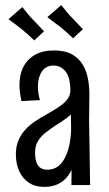

<svg xmlns="http://www.w3.org/2000/svg" viewBox="-20 -723 427 750"><path d="M259 0 260 -107 255 -371Q254 -422 235.5 -444.5Q217 -467 189 -467Q159 -467 143.5 -443.5Q128 -420 128 -385Q128 -373 130 -359.5Q132 -346 136 -332L64 -328Q60 -345 58 -360.5Q56 -376 56 -391Q56 -432 71.5 -462Q87 -492 117 -509Q147 -526 191 -526Q234 -526 261.5 -510.5Q289 -495 304 -469Q319 -443 324.5 -410.5Q330 -378 329 -345L328 -255L332 0ZM152 7Q117 7 92.5 -9.5Q68 -26 55 -54.5Q42 -83 42 -120Q42 -151 52 -174.5Q62 -198 78.5 -216Q95 -234 115.5 -248Q136 -262 158 -274Q177 -285 194.5 -295.5Q212 -306 225.5 -317Q239 -328 247 -341Q255 -354 255 -371L294 -358Q293 -325 278.5 -302.5Q264 -280 242.5 -263.5Q221 -247 197 -233Q176 -219 157.5 -204.5Q139 -190 128 -171.5Q117 -153 117 -127Q117 -107 121.5 -91.5Q126 -76 137 -68Q148 -60 165 -60Q194 -60 214.5 -80Q235 -100 246.5 -139Q258 -178 258 -230L292 -290Q292 -218 286 -162.5Q280 -107 264 -69Q248 -31 220.5 -12Q193 7 152 7ZM265 -573Q266 -573 258 -580.5Q250 -588 238.5 -598.5Q227 -609 217 -617Q206 -625 194 -634Q182 -643 173.5 -649.5Q165 -656 165 -656L219 -703Q219 -704 225.5 -695.5Q232 -687 242 -675Q252 -663 262 -653Q273 -642 282.5 -631.5Q292 -621 298 -615Q304 -609 304 -609ZM114 -565Q114 -565 106 -572.5Q98 -580 86.5 -590.5Q75 -601 65 -609Q55 -617 43 -626Q31 -635 22 -641.5Q13 -648 13 -648L67 -695Q67 -696 73.5 -687.5Q80 -679 90 -667Q100 -655 110 -645Q121 -634 130.5 -623.5Q140 -613 146 -607Q152 -601 152 -601Z"/></svg>

Font: Truculenta Medium
Style: Regular
Weight: 500
Version: Version 1.002